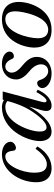

<svg xmlns="http://www.w3.org/2000/svg" viewBox="697 -1239 554 1988"><g transform="rotate(-90 974.0 -245.0)"><path d="M81 -148C81 -26 154 12 224 12C298 12 383 -20 452 -135L428 -154C394 -108 335 -37 268 -37C195 -37 180 -97 180 -168C180 -298 255 -467 347 -467C379 -467 401 -447 407 -387C409 -369 418 -357 436 -357C460 -357 500 -380 500 -413C500 -464 446 -502 371 -502C193 -502 81 -312 81 -148Z M507 -107C507 -47 535 12 603 12C710 12 803 -112 861 -214H863L829 -100C808 -29 819 12 873 12C949 12 1005 -56 1039 -132L1015 -146C997 -111 953 -40 925 -40C905 -40 906 -63 915 -95L1021 -494H937L932 -481C915 -493 886 -502 859 -502C621 -502 507 -239 507 -107ZM606 -110C606 -220 704 -467 861 -467C885 -467 907 -459 922 -445C904 -371 868 -272 815 -192C759 -107 698 -40 650 -40C617 -40 606 -71 606 -110Z M1056 -83C1056 -40 1111 12 1206 12C1314 12 1379 -57 1379 -139C1379 -194 1354 -237 1287 -292C1227 -341 1216 -374 1216 -402C1216 -434 1241 -467 1278 -467C1311 -467 1337 -445 1358 -398C1363 -386 1371 -378 1386 -378C1406 -378 1434 -393 1434 -424C1434 -455 1396 -502 1307 -502C1205 -502 1145 -436 1145 -355C1145 -303 1181 -257 1233 -215C1276 -181 1302 -137 1302 -98C1302 -51 1272 -23 1230 -23C1193 -23 1156 -54 1140 -107C1134 -126 1125 -137 1108 -137C1078 -137 1056 -110 1056 -83Z M1475 -169C1475 -62 1533 12 1659 12C1768 12 1838 -42 1885 -116C1931 -188 1948 -273 1948 -327C1948 -465 1850 -502 1769 -502C1532 -502 1475 -255 1475 -169ZM1572 -129C1572 -237 1636 -467 1768 -467C1829 -467 1851 -424 1851 -362C1851 -291 1799 -23 1662 -23C1604 -23 1572 -58 1572 -129Z"/></g></svg>

Font: Heuristica
Style: Italic
Weight: 400
Italic angle: -13°
Version: Version 1.0.1